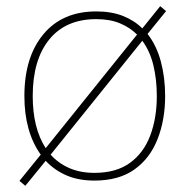

<svg xmlns="http://www.w3.org/2000/svg" viewBox="-20 -575 615 622"><path d="M515 -264Q515 -187 490.5 -124.5Q466 -62 415.5 -26Q365 10 286 10Q234 10 195 -7Q156 -24 128 -54L62 27L43 11L112 -74Q59 -148 59 -264Q59 -390 120.5 -464Q182 -538 292 -538Q341 -538 378 -523.5Q415 -509 441 -483L499 -555L518 -539L458 -465Q487 -428 501 -376Q515 -324 515 -264ZM86 -264Q86 -160 128 -95L424 -463Q401 -486 368.5 -499.5Q336 -513 292 -513Q193 -513 139.5 -447Q86 -381 86 -264ZM488 -264Q488 -317 477 -363Q466 -409 441 -443L144 -74Q169 -46 204.5 -30.5Q240 -15 286 -15Q356 -15 400.5 -47Q445 -79 466.5 -135.5Q488 -192 488 -264Z"/></svg>

Font: Noto Sans Syriac Western Thin
Style: Regular
Weight: 100
Designer: Patrick Giasson and the Monotype Design Team
Foundry: Monotype Imaging Inc.
Version: Version 3.000; ttfautohint (v1.8.4.7-5d5b)